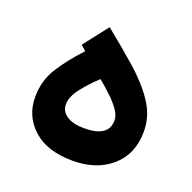

<svg xmlns="http://www.w3.org/2000/svg" viewBox="-93 -574 667 666"><g transform="rotate(20 240.5 -241.5)"><path d="M151.9 -374 132.8 -391.1 203.1 -481.4Q263.7 -432.6 317.4 -385.7Q371.1 -338.9 404.8 -289.1Q438.5 -239.3 438.5 -182.1Q438.5 -98.1 383.3 -50Q328.1 -2 240.7 -2Q146 -2 94.5 -48.6Q43 -95.2 43 -166Q43 -225.6 73 -273.7Q103 -321.8 151.9 -374ZM329.6 -183.1Q329.6 -201.7 314.7 -222.4Q299.8 -243.2 277.8 -263.7Q255.9 -284.2 234.9 -301.3Q202.1 -271 177 -238.8Q151.9 -206.5 151.9 -177.7Q151.9 -152.8 174.6 -137.2Q197.3 -121.6 240.2 -121.6Q329.6 -121.6 329.6 -183.1Z"/></g></svg>

Font: Vazirmatn RD FD SemiBold
Style: Regular
Weight: 600
Designer: Saber Rastikerdar
Foundry: Saber Rastikerdar
Version: Version 33.003